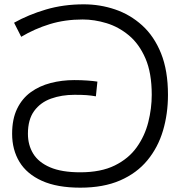

<svg xmlns="http://www.w3.org/2000/svg" viewBox="-20 -856 832 887"><path d="M351 11Q244 11 174 -20.5Q104 -52 70 -108Q36 -164 36 -238Q36 -306 59 -353.5Q82 -401 122 -430Q162 -459 214 -472.5Q266 -486 323 -486Q355 -486 383 -484Q411 -482 430 -479L423 -411Q400 -415 379.5 -416.5Q359 -418 324 -418Q265 -418 216 -400.5Q167 -383 138 -343.5Q109 -304 109 -238Q109 -186 133.5 -146Q158 -106 211.5 -83Q265 -60 351 -60Q446 -60 510 -91.5Q574 -123 611.5 -175.5Q649 -228 665 -291.5Q681 -355 681 -418Q681 -519 652 -586Q623 -653 575.5 -692.5Q528 -732 472 -749Q416 -766 362 -766Q280 -766 210 -744.5Q140 -723 78 -686L45 -751Q111 -788 192 -812Q273 -836 367 -836Q442 -836 511.5 -812.5Q581 -789 636.5 -739Q692 -689 724 -609.5Q756 -530 756 -418Q756 -330 733 -252.5Q710 -175 661 -115.5Q612 -56 535 -22.5Q458 11 351 11Z"/></svg>

Font: hexusinhala05
Style: Book
Weight: 400
Designer: Jelle Bosma - Monotype Design Team
Foundry: Monotype Imaging Inc.
Version: Version 2.003